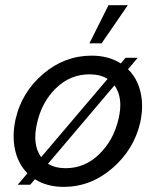

<svg xmlns="http://www.w3.org/2000/svg" viewBox="-20 -710 598 738"><path d="M471.2 -689.9 370.6 -543.5H323.7L397 -689.9ZM472.2 -443.8Q508.3 -408.2 520.5 -354.5Q532.7 -300.8 518.6 -237.3Q494.1 -134.3 411.4 -63Q328.6 8.3 224.6 8.3Q160.6 8.3 114.3 -21L96.2 0H48.3L85.4 -43.9Q49.8 -80.1 37.8 -134.3Q25.9 -188.5 40 -252.4Q63.5 -355.5 145.8 -425.8Q228 -496.1 332 -496.1Q397 -496.1 444.3 -466.3L462.4 -487.8H509.3ZM122.6 -237.3Q103 -154.3 138.2 -106L393.6 -406.7Q365.2 -424.3 324.2 -424.3Q250 -424.3 195.3 -371.1Q140.6 -317.9 122.6 -237.3ZM435.5 -252.4Q455.1 -334 419.9 -381.8L164.6 -80.6Q192.4 -63.5 232.4 -63.5Q306.6 -63.5 361.8 -117.7Q417 -171.9 435.5 -252.4Z"/></svg>

Font: HK Grotesk Medium Legacy Italic
Style: Regular
Weight: 500
Italic angle: -13°
Designer: Alfredo Marco Pradil
Foundry: Hanken Design Co.
Version: Version 2.022;PS 002.022;hotconv 1.0.88;makeotf.lib2.5.64775